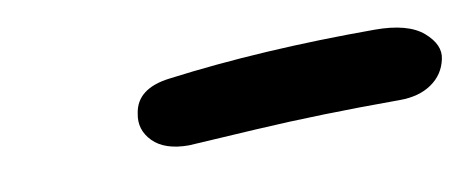

<svg xmlns="http://www.w3.org/2000/svg" viewBox="-28 -788 569 233"><g transform="rotate(-10 256.5 -671.5)"><path d="M191.9 -622.1Q162.1 -622.1 147.7 -636.7Q133.3 -651.4 137.2 -670.9Q141.6 -701.2 183.1 -706.1Q298.3 -721.2 438 -721.2Q479 -721.2 497.6 -705.1Q516.1 -689 512.2 -671.9Q508.3 -653.3 492.7 -642.6Q477.1 -631.8 453.1 -631.8Q355 -631.8 274.4 -627Q193.8 -622.1 191.9 -622.1Z"/></g></svg>

Font: Shantell Sans Normal
Style: Italic
Weight: 400
Italic angle: -11.31°
Designer: Stephen Nixon, Anya Danilova, Shantell Martin
Foundry: Arrow Type
Version: Version 1.006;[559af2be0]